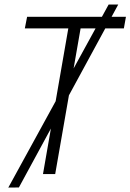

<svg xmlns="http://www.w3.org/2000/svg" viewBox="-20 -787 589 868"><path d="M514.6 -766.6 65.4 60.5 17.6 61 471.2 -766.6ZM353.5 -710.9 229.5 0H174.3L297.9 -710.9ZM549.3 -710.9 540 -658.7H92.3L102.5 -710.9Z"/></svg>

Font: Roboto Condensed Light
Style: Italic
Weight: 300
Italic angle: -12°
Designer: Christian Robertson
Foundry: Google
Version: Version 3.0; 2020